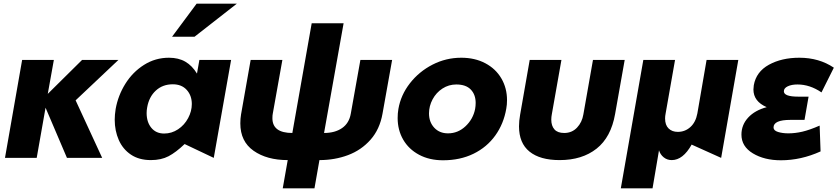

<svg xmlns="http://www.w3.org/2000/svg" viewBox="-20 -856 4547 1041"><path d="M272 -531H100L7 0H179L227 -272L343 0H534L390 -312L622 -531H425L239 -347Z M917 -399Q965 -399 992.5 -368.5Q1020 -338 1020 -292Q1020 -253 1000 -215.5Q980 -178 945.5 -155Q911 -132 870 -132Q826 -132 800.5 -163Q775 -194 775 -243Q775 -258 778 -274Q788 -331 825 -365Q862 -399 917 -399ZM1233 -531H1061L1048 -457Q1022 -500 985 -521.5Q948 -543 896 -543Q822 -543 760.5 -504Q699 -465 659.5 -401.5Q620 -338 607 -265Q602 -233 602 -207Q602 -147 624 -97Q646 -47 690 -17.5Q734 12 798 12Q854 12 894 -9Q934 -30 981 -75L1139 0ZM913 -657H1035L1264 -836H1046Z M1685 165 1712 12Q1795 12 1867 -15Q1939 -42 1989 -98.5Q2039 -155 2054 -240L2106 -531H1934L1882 -240Q1873 -188 1834.5 -161.5Q1796 -135 1737 -135L1843 -730H1670L1565 -135Q1457 -135 1457 -215Q1457 -231 1459 -240L1511 -531H1339L1287 -236Q1283 -213 1283 -187Q1283 -89 1355 -38.5Q1427 12 1540 12L1513 165Z M2725 -267Q2729 -288 2729 -313Q2729 -378 2698.5 -430.5Q2668 -483 2611.5 -513Q2555 -543 2481 -543Q2398 -543 2325 -505.5Q2252 -468 2202.5 -404.5Q2153 -341 2140 -265Q2136 -242 2136 -216Q2136 -151 2166 -99Q2196 -47 2252 -17Q2308 13 2382 13Q2475 13 2547.5 -22.5Q2620 -58 2665.5 -121.5Q2711 -185 2725 -267ZM2559 -298Q2559 -282 2556 -265Q2545 -210 2504 -171.5Q2463 -133 2409 -133Q2363 -133 2334.5 -163.5Q2306 -194 2306 -241Q2306 -281 2325.5 -317.5Q2345 -354 2379 -376Q2413 -398 2454 -398Q2506 -398 2532.5 -370.5Q2559 -343 2559 -298Z M3195 -531 3143 -236Q3136 -193 3108.5 -164Q3081 -135 3039 -135Q3003 -135 2986 -154.5Q2969 -174 2969 -207Q2969 -222 2972 -237L3024 -531H2852L2800 -234Q2794 -200 2794 -171Q2794 -80 2851 -34Q2908 12 3014 12Q3136 12 3214.5 -50Q3293 -112 3315 -238L3367 -531Z M3346 165 3468 -531H3640L3589 -241Q3586 -226 3586 -214Q3586 -178 3605 -159.5Q3624 -141 3655 -141Q3694 -141 3723 -167Q3752 -193 3761 -241L3811 -531H3983L3890 0L3730 -72Q3683 12 3622 12Q3597 12 3578.5 -3Q3560 -18 3553 -41L3518 165Z M4254 -133Q4291 -133 4330 -142Q4369 -151 4424 -175L4429 -35Q4323 13 4214 13Q4124 13 4062 -24.5Q4000 -62 4000 -126Q4000 -179 4036.5 -218.5Q4073 -258 4137 -275Q4065 -306 4065 -371Q4065 -378 4067 -394Q4080 -467 4149 -505Q4218 -543 4314 -543Q4421 -543 4501 -489L4434 -355Q4371 -398 4304 -398Q4272 -398 4251 -388Q4230 -378 4230 -361Q4230 -332 4308 -332H4364L4342 -206H4266Q4174 -206 4174 -165Q4174 -148 4198.5 -140.5Q4223 -133 4254 -133Z"/></svg>

Font: Geom ExtraBold
Style: Bold Italic
Weight: 800
Italic angle: -10°
Version: Version 1.102